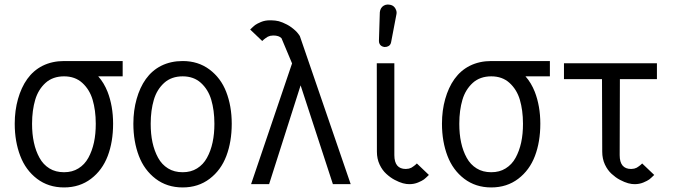

<svg xmlns="http://www.w3.org/2000/svg" viewBox="-20 -799 2928 833"><path d="M119.1 -262.2C119.1 -301.8 124 -336.4 132.8 -366.2C141.6 -396 156.7 -420.4 177.7 -439.5C198.7 -458.5 226.1 -467.8 257.8 -467.8C289.6 -467.8 315.9 -458.5 336.9 -439.5C357.9 -420.4 373 -396 381.8 -366.2C390.6 -336.4 395.5 -301.8 395.5 -262.2C395.5 -232.9 393.1 -206.1 387.7 -181.2C382.3 -156.2 374 -133.8 363.3 -114.3C352.5 -94.7 338.4 -79.6 320.3 -68.4C302.2 -57.1 281.7 -51.8 257.8 -51.8C233.9 -51.8 212.4 -57.1 194.3 -68.4C176.3 -79.6 162.1 -94.7 151.4 -114.3C140.6 -133.8 132.3 -156.2 127 -181.2C121.6 -206.1 119.1 -232.9 119.1 -262.2ZM43.9 -262.2C43.9 -210 52.2 -163.6 67.9 -122.6C83.5 -81.5 107.9 -48.3 140.6 -23.4C173.3 1.5 212.4 14.2 257.8 14.2C303.2 14.2 342.3 1.5 375 -23.4C407.7 -48.3 431.6 -81.1 447.3 -122.1C462.9 -163.1 470.7 -210 470.7 -262.2C470.7 -314 462.4 -359.9 446.8 -400.4C436.5 -426.3 423.3 -448.7 406.2 -467.8H512.2V-534.2H257.8C223.6 -534.2 192.4 -527.3 165 -513.7C137.7 -500 115.7 -480.5 98.1 -456.1C80.6 -431.6 67.4 -402.3 58.1 -369.6C48.8 -336.9 43.9 -300.8 43.9 -262.2Z M558.6 -262.2C558.6 -210 566.9 -163.6 582.5 -122.6C598.1 -81.5 622.6 -48.3 655.3 -23.4C688 1.5 727.1 14.2 772.5 14.2C817.9 14.2 856.9 1.5 889.6 -23.4C922.4 -48.3 946.3 -81.1 961.9 -122.1C977.5 -163.1 985.4 -210 985.4 -262.2C985.4 -314 977.1 -359.9 961.4 -400.4C945.8 -440.9 921.4 -473.1 888.7 -497.6C856 -522 817.4 -534.2 772.5 -534.2C738.3 -534.2 707 -527.3 679.7 -513.7C652.3 -500 630.4 -480.5 612.8 -456.1C595.2 -431.6 582 -402.3 572.8 -369.6C563.5 -336.9 558.6 -300.8 558.6 -262.2ZM633.8 -262.2C633.8 -301.8 638.7 -336.4 647.5 -366.2C656.2 -396 671.4 -420.4 692.4 -439.5C713.4 -458.5 740.7 -467.8 772.5 -467.8C804.2 -467.8 830.6 -458.5 851.6 -439.5C872.6 -420.4 887.7 -396 896.5 -366.2C905.3 -336.4 910.2 -301.8 910.2 -262.2C910.2 -232.9 907.7 -206.1 902.3 -181.2C897 -156.2 888.7 -133.8 877.9 -114.3C867.2 -94.7 853 -79.6 835 -68.4C816.9 -57.1 796.4 -51.8 772.5 -51.8C748.5 -51.8 727.1 -57.1 709 -68.4C690.9 -79.6 676.8 -94.7 666 -114.3C655.3 -133.8 647 -156.2 641.6 -181.2C636.2 -206.1 633.8 -232.9 633.8 -262.2Z M1069.3 0H1147.5L1284.2 -428.7L1424.3 0H1501.5L1281.2 -641.6C1280.8 -643.6 1277.3 -647.9 1272.5 -654.3C1269 -658.7 1265.6 -662.6 1261.7 -666C1250.5 -676.3 1238.3 -685.5 1225.1 -692.4C1211.9 -699.2 1200.2 -704.1 1189.5 -707C1180.2 -709.5 1168.9 -710.4 1156.7 -710.9H1151.4C1136.7 -710.9 1124 -708.5 1112.3 -703.6C1100.6 -698.7 1092.3 -694.3 1086.9 -690.4C1081.5 -686.5 1074.7 -679.7 1065.4 -670.9L1117.7 -621.1L1125 -627.9L1132.8 -633.8L1141.6 -639.6L1152.3 -643.6L1165.5 -645C1182.1 -645 1193.8 -641.1 1201.2 -633.3L1247.1 -523.9Z M1624 -621.1C1624 -616.2 1625 -612.3 1627 -608.4L1629.9 -604C1634.3 -599.1 1640.1 -596.2 1647.5 -595.2H1650.4C1655.8 -595.2 1660.6 -596.2 1665.5 -599.1C1671.9 -602.5 1675.3 -608.4 1676.8 -615.7L1700.2 -738.3C1700.2 -739.7 1700.7 -741.7 1700.7 -743.2C1700.7 -750.5 1698.7 -756.3 1695.3 -762.2C1694.3 -763.7 1693.4 -765.1 1691.9 -767.1C1686.5 -773.9 1678.7 -777.8 1668.9 -778.8C1666.5 -779.3 1664.6 -779.3 1662.1 -779.3C1656.2 -779.3 1650.9 -777.8 1645.5 -774.9C1635.3 -769 1629.4 -759.3 1627.9 -746.1ZM1614.7 -524.4 1615.2 -141.1C1615.2 -120.6 1619.1 -101.6 1627 -85C1634.8 -68.4 1644.5 -55.2 1655.8 -44.9C1667 -34.7 1679.2 -25.4 1692.4 -18.6C1705.6 -11.7 1717.3 -6.8 1728 -3.9C1738.8 -1 1748 0 1755.9 0C1769.5 0 1782.2 -2.4 1793.9 -7.3C1805.7 -12.2 1814 -16.6 1819.3 -20.5C1824.7 -24.4 1831.5 -31.2 1840.8 -40L1788.6 -89.8L1781.2 -83L1773.4 -77.1L1764.6 -71.3L1753.9 -67.4L1740.7 -65.9C1707.5 -65.9 1690.9 -85.9 1690.9 -126V-524.4Z M1972.7 -262.2C1972.7 -301.8 1977.5 -336.4 1986.3 -366.2C1995.1 -396 2010.3 -420.4 2031.2 -439.5C2052.2 -458.5 2079.6 -467.8 2111.3 -467.8C2143.1 -467.8 2169.4 -458.5 2190.4 -439.5C2211.4 -420.4 2226.6 -396 2235.4 -366.2C2244.1 -336.4 2249 -301.8 2249 -262.2C2249 -232.9 2246.6 -206.1 2241.2 -181.2C2235.8 -156.2 2227.5 -133.8 2216.8 -114.3C2206.1 -94.7 2191.9 -79.6 2173.8 -68.4C2155.8 -57.1 2135.3 -51.8 2111.3 -51.8C2087.4 -51.8 2065.9 -57.1 2047.9 -68.4C2029.8 -79.6 2015.6 -94.7 2004.9 -114.3C1994.1 -133.8 1985.8 -156.2 1980.5 -181.2C1975.1 -206.1 1972.7 -232.9 1972.7 -262.2ZM1897.5 -262.2C1897.5 -210 1905.8 -163.6 1921.4 -122.6C1937 -81.5 1961.4 -48.3 1994.1 -23.4C2026.9 1.5 2065.9 14.2 2111.3 14.2C2156.7 14.2 2195.8 1.5 2228.5 -23.4C2261.2 -48.3 2285.2 -81.1 2300.8 -122.1C2316.4 -163.1 2324.2 -210 2324.2 -262.2C2324.2 -314 2315.9 -359.9 2300.3 -400.4C2290 -426.3 2276.9 -448.7 2259.8 -467.8H2365.7V-534.2H2111.3C2077.1 -534.2 2045.9 -527.3 2018.6 -513.7C1991.2 -500 1969.2 -480.5 1951.7 -456.1C1934.1 -431.6 1920.9 -402.3 1911.6 -369.6C1902.3 -336.9 1897.5 -300.8 1897.5 -262.2Z M2426.8 -524.4V-455.6H2591.8L2592.8 -141.1C2592.8 -120.6 2596.7 -101.6 2604.5 -85C2612.3 -68.4 2622.1 -55.2 2633.3 -44.9C2644.5 -34.7 2656.7 -25.4 2669.9 -18.6C2683.1 -11.7 2694.8 -6.8 2705.6 -3.9C2716.3 -1 2725.6 0 2733.4 0C2747.1 0 2759.8 -2.4 2771.5 -7.3C2783.2 -12.2 2791.5 -16.6 2796.9 -20.5C2802.2 -24.4 2809.1 -31.2 2818.4 -40L2766.1 -89.8L2758.8 -83L2751 -77.1L2742.2 -71.3L2731.4 -67.4L2718.3 -65.9C2685.1 -65.9 2668.5 -85.9 2668.5 -126L2669.4 -455.6H2830.1V-524.4Z"/></svg>

Font: Tuffy
Style: Regular
Weight: 500
Designer: Thatcher Ulrich, Karoly Barta and Michael Everson
Version: Version 001.270